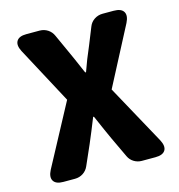

<svg xmlns="http://www.w3.org/2000/svg" viewBox="-110 -841 876 938"><g transform="rotate(-15 328.5 -372.0)"><path d="M95 0Q58 0 46 -20Q34 -40 51 -73L217 -383L63 -671Q46 -704 58 -724Q70 -744 107 -744H174Q197 -744 215.5 -732Q234 -720 243 -699L283 -611Q298 -579 332 -500Q335 -493 337 -489H341Q361 -547 389 -611L424 -698Q432 -719 451 -731.5Q470 -744 493 -744H549Q587 -744 599 -724Q611 -704 594 -670L440 -375L605 -74Q623 -40 611 -20Q599 0 561 0H545H492Q471 0 453 -11Q435 -22 426 -41L377 -145Q358 -186 322 -269H318Q291 -201 267 -145L223 -45Q214 -24 195.5 -12Q177 0 154 0Z"/></g></svg>

Font: GenSenRounded TW H
Style: Regular
Weight: 900
Version: Version 1.501;PS 1;hotconv 16.6.51;makeotf.lib2.5.65220